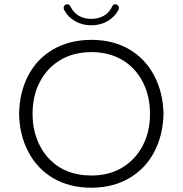

<svg xmlns="http://www.w3.org/2000/svg" viewBox="-20 -880 852 896"><path d="M647 -496Q613 -563 551 -600Q488 -637 406 -637Q321 -636 260 -599Q199 -562 165 -496Q132 -432 132 -349.5Q132 -267 165 -202Q184 -164 213 -135Q286 -61 406 -61Q491 -61 552 -99Q613 -136 647 -202Q680 -266 680 -348.5Q680 -431 647 -496ZM583 -650Q658 -606 699 -528Q741 -449 743 -349Q741 -249 699.5 -170.5Q658 -92 582 -48Q506 -4 405.5 -4Q305 -4 229 -48Q154 -92 113 -170Q71 -248 69 -349Q71 -450 112 -528Q153 -606 229 -650Q306 -694 406.5 -694Q507 -694 583 -650ZM278 -836Q277 -839 277 -844.5Q277 -850 281.5 -855Q286 -860 294 -860Q301 -860 304 -856.5Q307 -853 309 -849Q317 -833 328 -822Q358 -792 406 -792Q439 -792 464.5 -806.5Q490 -821 503 -849Q505 -853 508 -856.5Q511 -860 518 -860Q525 -860 530 -855Q535 -850 535 -844.5Q535 -839 534 -836Q517 -802 483 -782Q449 -762 406 -762Q363 -762 329 -782Q295 -802 278 -836Z"/></svg>

Font: Kurewa Gothic CJK TC Regular
Style: Regular
Weight: 400
Designer: Max Yao
Foundry: Max-Everyday
Version: Version 1.071; ttfautohint (v1.8.3)